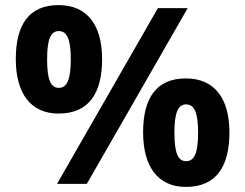

<svg xmlns="http://www.w3.org/2000/svg" viewBox="-20 -815 963 754"><path d="M210 -369C329 -369 381 -449 381 -583C381 -717 322 -795 210 -795C93 -795 42 -717 42 -583C42 -449 100 -369 210 -369ZM204 -93H321L717 -783H600ZM211 -470C179 -470 165 -502 165 -582C165 -661 179 -693 211 -693C243 -693 258 -661 258 -582C258 -502 243 -470 211 -470ZM710 -81C829 -81 881 -161 881 -295C881 -429 822 -507 710 -507C593 -507 542 -429 542 -295C542 -161 600 -81 710 -81ZM711 -182C679 -182 665 -214 665 -294C665 -373 679 -405 711 -405C743 -405 758 -373 758 -294C758 -214 743 -182 711 -182Z"/></svg>

Font: Noto Sans Kannada UI
Style: Bold
Weight: 700
Designer: Jelle Bosma - Monotype Design Team
Foundry: Monotype Imaging Inc.
Version: Version 2.005